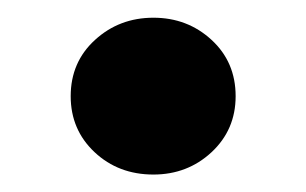

<svg xmlns="http://www.w3.org/2000/svg" viewBox="-20 -200 351 220"><path d="M61 -89.8Q61 -128.9 88.9 -154.3Q116.7 -179.7 155.8 -179.7Q194.8 -179.7 222.4 -154.3Q250 -128.9 250 -89.8Q250 -51.3 222.4 -25.6Q194.8 0 155.8 0Q115.7 0 88.4 -25.6Q61 -51.3 61 -89.8Z"/></svg>

Font: Vazirmatn UI Black
Style: Regular
Weight: 900
Designer: Saber Rastikerdar
Foundry: Saber Rastikerdar
Version: Version 33.003